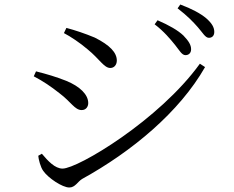

<svg xmlns="http://www.w3.org/2000/svg" viewBox="-20 -819 1040 853"><path d="M804 -574C818 -574 829 -583 829 -600C829 -619 819 -636 795 -661C771 -684 731 -707 680 -729L667 -711C709 -679 736 -646 758 -619C778 -594 788 -574 804 -574ZM908 -651C923 -651 932 -661 932 -677C932 -698 921 -716 896 -738C871 -759 832 -780 781 -799L769 -782C813 -748 837 -723 859 -698C881 -673 892 -651 908 -651ZM369 -600C422 -557 442 -517 470 -517C488 -517 499 -532 499 -550C499 -585 469 -618 401 -652C358 -670 313 -685 275 -695L264 -672C293 -657 335 -629 369 -600ZM258 -70C224 -70 193 -104 166 -136L150 -127C151 -112 160 -76 172 -60C194 -28 257 14 288 14C314 14 325 -12 345 -24C566 -146 777 -321 891 -521L868 -536C688 -286 326 -70 258 -70ZM244 -405C296 -366 312 -330 343 -330C362 -330 372 -345 372 -361C372 -399 335 -435 274 -460C228 -478 191 -489 140 -502L130 -480C172 -458 206 -435 244 -405Z"/></svg>

Font: Source Han Serif K
Style: Regular
Weight: 400
Designer: Ryoko NISHIZUKA 西塚涼子 (kana & ideographs); Frank Grießhammer (Latin, Greek & Cyrillic); Wenlong ZHANG 张文龙 (bopomofo); San
Foundry: Adobe Systems Incorporated
Version: Version 1.001;PS 1.001;hotconv 16.6.54;makeotf.lib2.5.65590